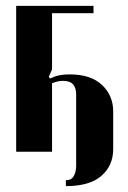

<svg xmlns="http://www.w3.org/2000/svg" viewBox="-20 -515 436 653"><path d="M157 -470V-279L146 -254L150 -248Q167 -256 182 -259Q197 -262 217 -262Q289 -262 327 -226Q365 -190 365 -136V-8Q365 48 325 83Q285 118 204 118V98Q223 98 231 83.5Q239 69 239 50V-194Q239 -216 228.5 -228Q218 -240 194 -240Q185 -240 176.5 -238Q168 -236 157 -232V1H35V-495H298V-470Z"/></svg>

Font: Moniqa Black Heading
Style: Regular
Weight: 900
Designer: Rajesh Rajput
Foundry: Rajesh Rajput
Version: Version 1.000